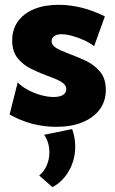

<svg xmlns="http://www.w3.org/2000/svg" viewBox="-20 -518 480 799"><path d="M20 -41.5 53.7 -175.3Q67.9 -159.7 93.3 -145.5Q118.7 -131.3 148.2 -122.8Q177.7 -114.3 203.6 -114.3Q228.5 -114.3 242.2 -123Q255.9 -131.8 255.9 -146.5Q255.9 -160.2 245.1 -169.7Q234.4 -179.2 216.8 -187Q199.2 -194.8 176.8 -202.6Q145.5 -214.4 111.3 -230.7Q77.1 -247.1 54 -275.1Q30.8 -303.2 30.8 -350.1Q30.8 -395.5 54.4 -428.7Q78.1 -461.9 121.6 -480Q165 -498 223.6 -498Q319.8 -498 416.5 -449.7L371.6 -325.7Q356 -338.4 331.5 -349.9Q307.1 -361.3 281.5 -368.4Q255.9 -375.5 236.3 -375.5Q216.3 -375.5 205.6 -367.7Q194.8 -359.9 194.8 -346.7Q194.8 -335 204.1 -325.9Q213.4 -316.9 231 -309.1Q248.5 -301.3 271.5 -292.5Q304.7 -280.8 338.9 -264.2Q373 -247.6 396.7 -219.2Q420.4 -190.9 420.4 -143.6Q420.4 -97.2 395 -62.7Q369.6 -28.3 323.5 -9.3Q277.3 9.8 214.8 9.8Q110.4 9.8 20 -41.5ZM198.2 260.7 143.1 212.4Q164.1 195.3 174.8 169.7Q185.5 144 185.5 116.2Q185.5 74.2 163.6 43L280.3 19Q293 54.7 293 92.3Q293 146.5 267.3 192.1Q241.7 237.8 198.2 260.7Z"/></svg>

Font: Kumbh Sans ExtraBold
Style: Regular
Weight: 800
Version: Version 1.005